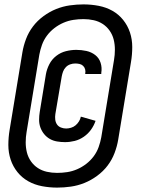

<svg xmlns="http://www.w3.org/2000/svg" viewBox="-20 -777 640 874"><path d="M240 77Q205 77 171 70.5Q137 64 108.5 48Q80 32 59.5 6.5Q39 -19 28.5 -50.5Q18 -82 18 -117Q18 -152 24 -187L82 -539Q87 -569 98.5 -599.5Q110 -630 130 -656.5Q150 -683 178 -703.5Q206 -724 236 -736Q266 -748 297.5 -752.5Q329 -757 360 -757Q395 -757 429 -750.5Q463 -744 491.5 -728Q520 -712 540.5 -686.5Q561 -661 571.5 -629.5Q582 -598 582 -563Q582 -528 576 -493L518 -141Q513 -111 501.5 -80.5Q490 -50 470 -23.5Q450 3 422 23.5Q394 44 364 56Q334 68 302.5 72.5Q271 77 240 77ZM240 10Q263 10 286 6.5Q309 3 331 -6.5Q353 -16 372.5 -31Q392 -46 406.5 -65.5Q421 -85 429 -107.5Q437 -130 441 -152L499 -504Q503 -527 503 -551Q503 -575 497.5 -597Q492 -619 479 -637.5Q466 -656 447.5 -668Q429 -680 406.5 -685Q384 -690 360 -690Q337 -690 314 -686.5Q291 -683 269 -673.5Q247 -664 227.5 -649Q208 -634 193.5 -614.5Q179 -595 171 -572.5Q163 -550 159 -528L101 -176Q97 -153 97 -129Q97 -105 102.5 -83Q108 -61 121 -42.5Q134 -24 152.5 -12Q171 0 193.5 5Q216 10 240 10ZM276 -130Q258 -130 240 -133Q222 -136 207 -144.5Q192 -153 181 -166.5Q170 -180 164 -196.5Q158 -213 158 -231.5Q158 -250 161 -268L189 -439Q193 -462 204.5 -484.5Q216 -507 236 -522.5Q256 -538 280 -544Q304 -550 327 -550Q351 -550 373.5 -545Q396 -540 413.5 -526.5Q431 -513 438 -491Q445 -469 441 -445V-440H368V-442Q370 -452 367.5 -461.5Q365 -471 358 -477.5Q351 -484 341.5 -486Q332 -488 322 -488Q311 -488 299.5 -484Q288 -480 279.5 -471Q271 -462 267 -451Q263 -440 261 -429L232 -258Q230 -245 231.5 -232.5Q233 -220 239.5 -210.5Q246 -201 257.5 -196.5Q269 -192 281 -192Q292 -192 303.5 -195.5Q315 -199 324 -206.5Q333 -214 339.5 -224.5Q346 -235 348 -246L415 -227Q408 -206 394.5 -187Q381 -168 361.5 -154.5Q342 -141 320 -135.5Q298 -130 276 -130Z"/></svg>

Font: Iosevka Extended
Style: Bold Italic
Weight: 700
Width: 7
Italic angle: -9°
Monospace: yes
Designer: Belleve Invis
Foundry: Belleve Invis
Version: Version 32.5.0; ttfautohint (v1.8.4)